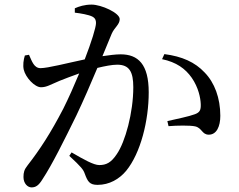

<svg xmlns="http://www.w3.org/2000/svg" viewBox="-20 -789 1040 834"><path d="M684 -532C746 -519 785 -491 813 -451C842 -409 851 -364 852 -337C853 -311 848 -301 827 -293C801 -283 746 -272 707 -263L712 -241C747 -244 806 -245 828 -240C858 -233 857 -204 887 -204C921 -204 937 -240 937 -286C937 -363 912 -430 869 -474C827 -519 771 -544 694 -554ZM305 -734C331 -731 365 -725 381 -717C394 -710 397 -701 397 -689C397 -670 377 -606 348 -531C272 -515 188 -493 156 -493C128 -493 119 -522 106 -551L88 -548C82 -529 79 -506 83 -487C91 -452 131 -410 158 -410C183 -410 198 -421 239 -438C259 -446 290 -458 324 -470C302 -417 278 -363 255 -317C200 -211 153 -139 100 -71C85 -52 82 -40 82 -20C82 8 100 25 117 25C135 25 148 17 165 -11C206 -73 259 -180 312 -288C342 -351 375 -427 403 -494C436 -502 467 -508 489 -508C542 -508 559 -477 559 -410C559 -300 524 -172 487 -119C463 -83 442 -72 411 -72C387 -72 344 -96 291 -127L281 -112C334 -63 342 -52 348 -35C361 0 369 14 404 14C455 14 498 -11 528 -47C591 -124 626 -265 626 -388C626 -510 580 -553 504 -553C482 -553 452 -549 425 -545L465 -642C477 -670 500 -682 500 -706C500 -733 420 -769 378 -769C347 -769 323 -761 305 -753Z"/></svg>

Font: Noto Serif CJK SC Medium
Style: Regular
Weight: 500
Designer: Ryoko NISHIZUKA 西塚涼子 (kana & ideographs); Frank Grießhammer (Latin, Greek & Cyrillic); Wenlong ZHANG 张文龙 (bopomofo); San
Foundry: Adobe
Version: Version 2.001;hotconv 1.1.0;makeotfexe 2.6.0